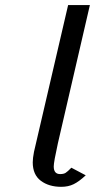

<svg xmlns="http://www.w3.org/2000/svg" viewBox="-20 -720 371 750"><path d="M246.1 -700.2H331.1L206.1 -160.2Q189.9 -86.9 189.9 -69.8Q189.9 -40 214.8 -40Q228.5 -40 236.1 -44.7Q243.7 -49.3 258.8 -64.9L314.9 -35.2Q288.6 -10.7 267.6 -0.5Q246.6 9.8 219.2 9.8Q170.9 9.8 139.4 -13.9Q107.9 -37.6 107.9 -85.9Q107.9 -101.6 112.8 -127Z"/></svg>

Font: Pfennig
Style: Italic
Weight: 500
Italic angle: -13°
Version: Version 20120410 ; ttfautohint (v0.8)